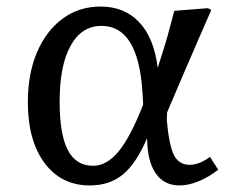

<svg xmlns="http://www.w3.org/2000/svg" viewBox="-20 -552 737 586"><path d="M254 14Q167 14 116 -54.5Q65 -123 65 -240Q65 -327 93 -392.5Q121 -458 171 -495Q221 -532 287 -532Q360 -532 405 -484Q450 -436 461 -347H462Q470 -373 477.5 -396Q485 -419 493 -448Q501 -477 512 -519L614 -527L625 -522Q603 -472 579 -416.5Q555 -361 532 -307.5Q509 -254 490 -209L489 -186Q496 -108 511 -78.5Q526 -49 559 -49Q588 -49 621 -73L646 -34Q618 -12 587 1Q556 14 528 14Q481 14 455.5 -22.5Q430 -59 429 -128H428Q395 -52 354.5 -19Q314 14 254 14ZM264 -46Q306 -46 342.5 -90.5Q379 -135 417 -233L415 -267Q403 -473 290 -473Q229 -473 195.5 -412.5Q162 -352 162 -242Q162 -142 187 -94Q212 -46 264 -46Z"/></svg>

Font: Literata 7pt
Style: Italic
Weight: 400
Italic angle: -2°
Designer: Latin by Veronika Burian and Jose Scaglione. Greek by Irene Vlachou. Cyrillic by Vera Evstafieva
Foundry: TypeTogether
Version: Version 3.002